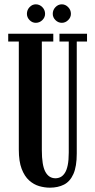

<svg xmlns="http://www.w3.org/2000/svg" viewBox="-20 -856 440 888"><path d="M210.5 12Q186.5 12 161.2 4.8Q136 -2.5 114.8 -21.5Q93.5 -40.5 80.2 -75Q67 -109.5 67 -164V-664H18V-700H226.5V-664H173.5V-162Q173.5 -91.5 189.8 -61.5Q206 -31.5 236.5 -31.5Q249 -31.5 260 -37Q271 -42.5 279.8 -55.8Q288.5 -69 293.2 -92Q298 -115 298 -150.5V-664H255V-700H382.5V-664H335V-146Q335 -86 319.5 -51.2Q304 -16.5 276 -2.2Q248 12 210.5 12ZM266 -750.5Q249 -750.5 236.5 -763Q224 -775.5 224 -792Q224 -810 236.5 -823Q249 -836 266 -836Q282.5 -836 295.2 -823Q308 -810 308 -792Q308 -775.5 295.2 -763Q282.5 -750.5 266 -750.5ZM145.5 -750.5Q129 -750.5 116.8 -763Q104.5 -775.5 104.5 -792Q104.5 -810 116.8 -823Q129 -836 145.5 -836Q163 -836 175.8 -823Q188.5 -810 188.5 -792Q188.5 -775.5 175.8 -763Q163 -750.5 145.5 -750.5Z"/></svg>

Font: Imbue Thin 10pt SemiBold
Style: Regular
Weight: 600
Version: Version 1.102